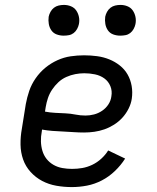

<svg xmlns="http://www.w3.org/2000/svg" viewBox="-20 -753 640 781"><path d="M272 8Q240 8 209 2.5Q178 -3 151.5 -17Q125 -31 104.5 -53.5Q84 -76 74 -104.5Q64 -133 63.5 -165Q63 -197 69 -230L85 -330Q90 -357 99 -383.5Q108 -410 125 -434.5Q142 -459 164.5 -477.5Q187 -496 213.5 -508Q240 -520 267.5 -524Q295 -528 322 -528Q349 -528 375 -524.5Q401 -521 424.5 -511.5Q448 -502 467.5 -486.5Q487 -471 499 -450Q511 -429 515.5 -403.5Q520 -378 516 -351Q513 -331 503 -311Q493 -291 478 -274.5Q463 -258 444 -246Q425 -234 405 -227Q385 -220 364 -217Q343 -214 322 -214Q301 -214 279.5 -215.5Q258 -217 236.5 -218Q215 -219 193.5 -220.5Q172 -222 151 -226L150 -218Q146 -198 146.5 -178Q147 -158 152.5 -139.5Q158 -121 169.5 -106.5Q181 -92 197.5 -82.5Q214 -73 233.5 -69.5Q253 -66 273 -66Q294 -66 314.5 -69.5Q335 -73 355 -82.5Q375 -92 392 -107.5Q409 -123 420 -141L489 -108Q472 -81 447.5 -57.5Q423 -34 394 -19Q365 -4 334 2Q303 8 272 8ZM328 -283Q345 -283 362.5 -287.5Q380 -292 395.5 -302.5Q411 -313 421 -328.5Q431 -344 433 -361Q437 -383 429 -402.5Q421 -422 404.5 -434Q388 -446 366.5 -450.5Q345 -455 323 -455Q305 -455 286.5 -451.5Q268 -448 250 -440Q232 -432 217.5 -418.5Q203 -405 192 -388.5Q181 -372 175 -354Q169 -336 166 -318L163 -299Q184 -295 204.5 -294Q225 -293 246 -292Q267 -291 287 -287Q307 -283 328 -283ZM469 -608Q454 -608 440.5 -613Q427 -618 419 -629.5Q411 -641 408.5 -655.5Q406 -670 408 -685Q410 -695 415.5 -705Q421 -715 429.5 -721.5Q438 -728 448.5 -730.5Q459 -733 470 -733Q485 -733 498.5 -727.5Q512 -722 520 -710.5Q528 -699 531 -684.5Q534 -670 531 -655Q529 -645 523.5 -635Q518 -625 509.5 -618.5Q501 -612 490.5 -610Q480 -608 469 -608ZM239 -608Q224 -608 210.5 -613Q197 -618 189 -629.5Q181 -641 178.5 -655.5Q176 -670 178 -685Q180 -695 185.5 -705Q191 -715 199.5 -721.5Q208 -728 218.5 -730.5Q229 -733 240 -733Q255 -733 268.5 -727.5Q282 -722 290 -710.5Q298 -699 301 -684.5Q304 -670 301 -655Q299 -645 293.5 -635Q288 -625 279.5 -618.5Q271 -612 260.5 -610Q250 -608 239 -608Z"/></svg>

Font: Iosevka Etoile
Style: Italic
Weight: 400
Italic angle: -9°
Designer: Belleve Invis
Foundry: Belleve Invis
Version: Version 22.1.2; ttfautohint (v1.8.4)